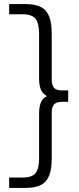

<svg xmlns="http://www.w3.org/2000/svg" viewBox="-20 -779 387 943"><path d="M106 -759Q154 -759 182 -744Q210 -729 222 -697Q234 -665 234 -614V-387Q234 -360 245.5 -347.5Q257 -335 285 -335H315V-279H285Q257 -279 245.5 -266Q234 -253 234 -227V0Q234 50 222 82Q210 114 182 129Q154 144 106 144H25V93H91Q137 93 154.5 71.5Q172 50 172 -1V-221Q172 -256 181.5 -277.5Q191 -299 214 -308Q237 -317 278 -317V-295Q237 -295 214 -305.5Q191 -316 181.5 -337.5Q172 -359 172 -392V-613Q172 -664 154.5 -686.5Q137 -709 91 -709H25V-759Z"/></svg>

Font: SUSE Light
Style: Regular
Weight: 300
Designer: Rene Bieder
Foundry: SUSE
Version: Version 1.000